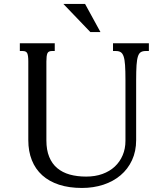

<svg xmlns="http://www.w3.org/2000/svg" viewBox="-20 -933 796 964"><path d="M663.6 -229.5Q663.6 -173.3 642.8 -128.7Q622.1 -84 585.4 -53Q548.8 -22 499 -5.6Q449.2 10.7 391.6 10.7Q326.7 10.7 276.6 -5.6Q226.6 -22 192.1 -53Q157.7 -84 139.9 -128.7Q122.1 -173.3 122.1 -229.5V-624.5Q122.1 -653.8 116.9 -665.3Q111.8 -676.8 94.2 -676.8H79.6V-715.8H254.9V-676.8H240.2Q222.7 -676.8 217.8 -664.8Q212.9 -652.8 212.9 -624V-228Q212.9 -179.7 227.1 -145.3Q241.2 -110.8 267.3 -88.9Q293.5 -66.9 330.3 -56.6Q367.2 -46.4 412.6 -46.4Q458 -46.4 494.4 -59.6Q530.8 -72.8 556.4 -96.7Q582 -120.6 595.9 -153.6Q609.9 -186.5 609.9 -226.1V-531.2Q609.9 -577.1 607.9 -605.7Q606 -634.3 600.6 -649.9Q595.2 -665.5 585.9 -671.1Q576.7 -676.8 562.5 -676.8H547.4V-715.8H727.5V-676.8H710.4Q696.3 -676.8 687 -671.1Q677.7 -665.5 672.6 -649.9Q667.5 -634.3 665.5 -605.5Q663.6 -576.7 663.6 -530.8ZM484.4 -772H433.6L298.3 -913.1H407.2Z"/></svg>

Font: Arian Grqi
Style: Regular
Weight: 400
Designer: Ruben Hakobyan (Tarumian)
Foundry: Ruben Hakobyan (Tarumian)
Version: Version 1.003